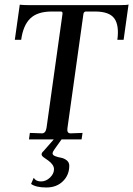

<svg xmlns="http://www.w3.org/2000/svg" viewBox="-20 -620 592 854"><path d="M512.2 -597.2Q546.4 -597.2 551.8 -600.1L529.8 -442.9H502Q510.7 -507.8 488.3 -538.3Q465.8 -568.8 402.8 -568.8H362.8Q353 -568.8 351.1 -558.1L279.8 -48.8Q276.9 -26.9 293.9 -26.9L347.2 -28.8L342.8 0H253.9L223.1 43Q213.9 55.2 213.9 62.5Q213.9 69.8 225.3 74.5Q236.8 79.1 251 81.5Q265.1 84 276.6 93Q288.1 102.1 288.1 117.2Q288.1 158.2 260 186Q231.9 213.9 186 213.9Q140.1 213.9 118.2 198.2L129.9 170.9Q139.6 187 162.1 187Q184.6 187 202.4 169.9Q220.2 152.8 220.2 132.8Q220.2 112.8 194.8 94.2L174.8 80.1Q165 73.2 165 66.4Q165 59.6 173.8 51.8L219.2 0H108.9L112.8 -28.8L167 -26.9Q183.1 -26.9 187 -51.8L257.8 -557.1Q259.8 -569.3 250 -568.8H210Q147 -568.8 115 -538.3Q83 -507.8 74.2 -442.9H45.9L67.9 -599.1Q84 -597.2 107.9 -597.2Z"/></svg>

Font: Unna-Italic
Style: Italic
Weight: 400
Italic angle: -8°
Designer: Jorge de Buen U.
Foundry: Omnibus-Type
Version: Version 2.006;PS 002.006;hotconv 1.0.70;makeotf.lib2.5.58329